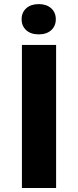

<svg xmlns="http://www.w3.org/2000/svg" viewBox="-20 -934 387 954"><path d="M258.8 -710.9V0H88.9V-710.9ZM110.4 -783.9Q87.4 -804.7 87.4 -838.4Q87.4 -872.1 110.4 -892.8Q133.3 -913.6 172.4 -913.6Q211.4 -913.6 234.4 -892.8Q257.3 -872.1 257.3 -838.4Q257.3 -804.7 234.4 -783.9Q211.4 -763.2 172.4 -763.2Q133.3 -763.2 110.4 -783.9Z"/></svg>

Font: Bert Sans Black
Style: Regular
Weight: 900
Designer: Christian Robertson, Adam Twardoch, & Cristiano Sobral
Foundry: Google
Version: Version 12.135;January 10, 2020;FontCreator 12.0.0.2547 64-b